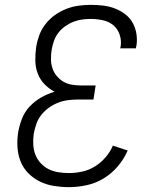

<svg xmlns="http://www.w3.org/2000/svg" viewBox="-20 -763 640 791"><path d="M264 8Q233 8 202 3Q171 -2 144.5 -15Q118 -28 97 -49Q76 -70 65 -97.5Q54 -125 52 -156.5Q50 -188 55 -219Q60 -247 71 -275Q82 -303 103 -325Q124 -347 150.5 -362Q177 -377 205 -385Q182 -397 163.5 -416Q145 -435 135.5 -460Q126 -485 125.5 -513Q125 -541 129 -569Q133 -594 142 -618.5Q151 -643 168 -664.5Q185 -686 207 -701.5Q229 -717 253.5 -726.5Q278 -736 303.5 -739.5Q329 -743 354 -743Q380 -743 405 -740Q430 -737 452.5 -728.5Q475 -720 494.5 -705.5Q514 -691 526 -670Q538 -649 542 -624Q546 -599 542 -574Q541 -572 540.5 -569.5Q540 -567 540 -564H475Q476 -566 476 -567.5Q476 -569 477 -571Q481 -596 473 -620Q465 -644 447 -659Q429 -674 404.5 -679.5Q380 -685 354 -685Q336 -685 318 -682.5Q300 -680 282 -673Q264 -666 248 -654.5Q232 -643 220.5 -628Q209 -613 202.5 -595Q196 -577 193 -559Q190 -540 190 -520.5Q190 -501 195.5 -483.5Q201 -466 212.5 -451.5Q224 -437 239.5 -427.5Q255 -418 273.5 -414.5Q292 -411 312 -411H374L365 -353H302Q282 -353 261.5 -350.5Q241 -348 221 -340.5Q201 -333 182.5 -320Q164 -307 150.5 -290Q137 -273 130 -253Q123 -233 119 -212Q116 -190 117 -168Q118 -146 125.5 -126.5Q133 -107 147 -91.5Q161 -76 179.5 -66.5Q198 -57 220 -53.5Q242 -50 264 -50Q291 -50 318.5 -56Q346 -62 370.5 -77Q395 -92 414.5 -114.5Q434 -137 445 -163L506 -143Q491 -108 465.5 -78Q440 -48 407 -28Q374 -8 337 0Q300 8 264 8Z"/></svg>

Font: Iosevka Curly Light Extended
Style: Italic
Weight: 300
Width: 7
Italic angle: -9°
Monospace: yes
Designer: Belleve Invis
Foundry: Belleve Invis
Version: Version 11.1.0; ttfautohint (v1.8.3)